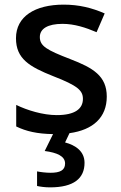

<svg xmlns="http://www.w3.org/2000/svg" viewBox="-20 -569 524 829"><path d="M345 134C345 84 306 58 261 46L280 6C382 -8 441 -62 441 -152C441 -241 382 -276 283 -314C182 -353 152 -370 152 -409C152 -445 186 -466 250 -466C301 -466 350 -450 397 -430L432 -511C377 -535 321 -549 255 -549C131 -549 49 -498 49 -404C49 -315 107 -281 210 -240C316 -199 338 -178 338 -142C338 -100 305 -72 225 -72C165 -72 97 -93 50 -116V-23C93 -2 141 9 209 10L173 83C226 90 261 105 261 137C261 167 238 177 198 177C179 177 154 174 140 171V234C153 237 174 240 196 240C299 240 345 201 345 134Z"/></svg>

Font: Noto Sans Bassa Vah Medium
Style: Regular
Weight: 500
Designer: Monotype Design Team
Foundry: Monotype Imaging Inc.
Version: Version 2.002